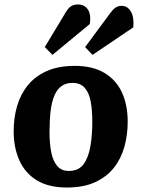

<svg xmlns="http://www.w3.org/2000/svg" viewBox="-20 -822 631 857"><path d="M278 15Q198 15 145.5 -16.5Q93 -48 67 -105Q41 -162 41 -237Q41 -295 56 -347.5Q71 -400 103.5 -440.5Q136 -481 188 -504.5Q240 -528 314 -528Q392 -528 444.5 -497.5Q497 -467 523.5 -411Q550 -355 550 -278Q550 -221 535.5 -168Q521 -115 489 -74Q457 -33 405 -9Q353 15 278 15ZM287 -59Q332 -59 354 -90.5Q376 -122 384 -172Q392 -222 392 -279Q392 -329 385 -368Q378 -407 358.5 -429.5Q339 -452 303 -452Q275 -452 255 -438Q235 -424 223 -396Q211 -368 206 -327Q201 -286 201 -232Q201 -180 209 -141Q217 -102 236 -80.5Q255 -59 287 -59ZM471 -762Q483 -779 495 -787.5Q507 -796 522 -796Q549 -796 564 -771Q579 -746 575 -700L393 -577L360 -612ZM274 -768Q285 -786 297 -794Q309 -802 328 -802Q357 -802 372 -780Q387 -758 381 -715L214 -577L180 -612Z"/></svg>

Font: Literata
Style: Bold Italic
Weight: 700
Italic angle: -2°
Designer: Latin by Veronika Burian and Jose Scaglione. Greek by Irene Vlachou. Cyrillic by Vera Evstafieva
Foundry: TypeTogether
Version: Version 3.103;gftools[0.9.29]